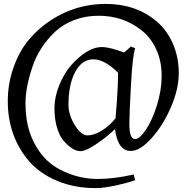

<svg xmlns="http://www.w3.org/2000/svg" viewBox="-20 -764 960 987"><path d="M243 -661Q371 -744 523 -744Q678 -744 784 -655Q837 -611 868 -541Q899 -471 899 -388.5Q899 -306 858.5 -212.5Q818 -119 759 -53.5Q700 12 652 12Q586 12 571 -100Q528 -59 474.5 -23Q421 13 394 13Q369 13 343 -6.5Q317 -26 300.5 -48.5Q284 -71 272 -111.5Q260 -152 260 -209Q260 -266 285 -327Q310 -388 346.5 -429.5Q383 -471 423.5 -496.5Q464 -522 504 -522Q544 -522 618 -494L653 -525L675 -516Q662 -482 653.5 -332Q645 -182 645 -126Q645 -49 674 -49Q697 -49 729.5 -96.5Q762 -144 786.5 -222Q811 -300 811 -375Q811 -450 783 -510.5Q755 -571 708 -608Q614 -683 487 -683Q419 -683 361.5 -661Q304 -639 264 -601.5Q224 -564 193.5 -517.5Q163 -471 146 -418Q111 -315 111 -232Q111 -149 133.5 -82Q156 -15 201.5 39Q247 93 324 124.5Q401 156 483 156Q565 156 667 133L675 162Q641 175 577 189Q513 203 473 203Q363 203 274.5 166Q186 129 131.5 67Q77 5 48.5 -73.5Q20 -152 20 -243Q20 -334 49.5 -417.5Q79 -501 128.5 -560Q178 -619 243 -661ZM332 -225Q332 -174 364.5 -121Q397 -68 430 -68Q463 -68 503 -92.5Q543 -117 574 -156Q587 -309 587 -390Q518 -459 459.5 -459Q401 -459 366.5 -394Q332 -329 332 -225Z"/></svg>

Font: Prociono
Style: Regular
Weight: 400
Designer: Barry Schwartz
Foundry: The Crud Factory
Version: Version 2.301